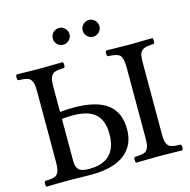

<svg xmlns="http://www.w3.org/2000/svg" viewBox="-119 -954 1062 1073"><g transform="rotate(-15 412.0 -417.5)"><path d="M200.2 -341.8V-96.2Q200.2 -65.9 214.8 -49.1Q229.5 -32.2 274.9 -32.2Q435.1 -32.2 435.1 -191.9Q435.1 -270 394 -307.6Q353 -345.2 262.2 -345.2Q238.8 -345.2 200.2 -341.8ZM20 2Q14.6 -2.4 14.6 -14.4Q14.6 -26.4 20 -30.8Q39.1 -31.7 49.8 -32.7Q60.5 -33.7 71.8 -37.1Q83 -40.5 88.4 -46.1Q93.8 -51.8 98.4 -62Q103 -72.3 104.5 -86.7Q106 -101.1 106 -122.1V-522.9Q106 -543.9 104.5 -558.3Q103 -572.8 98.4 -582.8Q93.8 -592.8 88.4 -598.4Q83 -604 71.8 -607.4Q60.5 -610.8 49.8 -611.8Q39.1 -612.8 20 -613.8Q14.6 -618.2 14.6 -630.4Q14.6 -642.6 20 -647Q100.1 -645 152.8 -645Q208 -645 286.1 -647Q291 -642.6 291 -630.4Q291 -618.2 286.1 -613.8Q267.1 -612.8 256.3 -611.8Q245.6 -610.8 234.4 -607.4Q223.1 -604 217.8 -598.4Q212.4 -592.8 207.8 -582.8Q203.1 -572.8 201.7 -558.3Q200.2 -543.9 200.2 -522.9V-381.8Q242.2 -386.2 277.8 -386.2Q409.7 -386.2 473.4 -338.4Q537.1 -290.5 537.1 -191.9Q537.1 -99.6 471.7 -48.8Q406.2 2 277.8 2Q256.3 2 211.9 1Q167.5 0 153.8 0Q88.4 0 20 2ZM717.8 -525.9V-120.1Q717.8 -99.1 719.2 -85Q720.7 -70.8 725.6 -60.8Q730.5 -50.8 735.6 -45.4Q740.7 -40 752.7 -36.9Q764.6 -33.7 774.9 -32.7Q785.2 -31.7 805.2 -30.8Q809.6 -26.4 809.6 -14.4Q809.6 -2.4 805.2 2Q715.3 0 671.9 0Q626 0 538.1 2Q533.2 -2.4 533.2 -14.4Q533.2 -26.4 538.1 -30.8Q557.6 -31.7 567.9 -32.7Q578.1 -33.7 589.8 -36.9Q601.6 -40 606.4 -45.4Q611.3 -50.8 616.2 -60.8Q621.1 -70.8 622.6 -85Q624 -99.1 624 -120.1V-525.9Q624 -549.8 621.1 -564.9Q618.2 -580.1 613.3 -589.6Q608.4 -599.1 596.9 -604Q585.4 -608.9 573 -610.8Q560.5 -612.8 538.1 -613.8Q533.2 -618.2 533.2 -630.4Q533.2 -642.6 538.1 -647Q629.9 -645 670.9 -645Q717.3 -645 805.2 -647Q809.6 -642.6 809.6 -630.4Q809.6 -618.2 805.2 -613.8Q776.9 -612.3 762.5 -609.6Q748 -606.9 736.6 -597.9Q725.1 -588.9 721.4 -572.3Q717.8 -555.7 717.8 -525.9ZM267.1 -788.1Q267.1 -808.1 281.2 -822.5Q295.4 -836.9 314.9 -836.9Q335 -836.9 349.4 -822.5Q363.8 -808.1 363.8 -788.1Q363.8 -768.6 349.4 -754.4Q335 -740.2 314.9 -740.2Q295.4 -740.2 281.2 -754.4Q267.1 -768.6 267.1 -788.1ZM439.9 -788.1Q439.9 -808.1 454.1 -822.5Q468.3 -836.9 487.8 -836.9Q507.8 -836.9 522.5 -822.5Q537.1 -808.1 537.1 -788.1Q537.1 -768.6 522.5 -754.4Q507.8 -740.2 487.8 -740.2Q468.3 -740.2 454.1 -754.4Q439.9 -768.6 439.9 -788.1Z"/></g></svg>

Font: Common Serif News
Style: Regular
Weight: 450
Designer: Philipp H. Poll, Khaled Hosny
Foundry: Stefan Peev, Context Ltd.
Version: Version 1.026